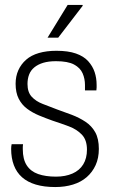

<svg xmlns="http://www.w3.org/2000/svg" viewBox="-20 -743 455 775"><path d="M203 12Q158 12 124.5 2Q91 -8 69 -27.5Q47 -47 36 -76Q25 -105 25 -142Q25 -147 25.5 -152Q26 -157 27 -161H73Q72 -155 72 -150.5Q72 -146 72 -141Q72 -100 88 -75.5Q104 -51 134 -40.5Q164 -30 206 -30Q244 -30 272.5 -42.5Q301 -55 316 -79.5Q331 -104 331 -139Q331 -178 310.5 -199.5Q290 -221 258 -233Q226 -245 192 -256Q164 -266 137.5 -277Q111 -288 89.5 -304Q68 -320 55.5 -344.5Q43 -369 43 -405Q43 -435 54 -459.5Q65 -484 85.5 -502Q106 -520 137 -529Q168 -538 208 -538Q255 -538 286.5 -527Q318 -516 336 -496Q354 -476 362 -452Q370 -428 370 -400Q370 -396 370 -390Q370 -384 369 -378H323V-400Q323 -425 313.5 -447Q304 -469 279 -482.5Q254 -496 206 -496Q176 -496 154.5 -489.5Q133 -483 118.5 -471Q104 -459 97.5 -442Q91 -425 91 -404Q91 -371 108 -352.5Q125 -334 152.5 -323.5Q180 -313 211 -301Q240 -291 270 -279.5Q300 -268 325 -251.5Q350 -235 364.5 -209Q379 -183 379 -142Q379 -105 366 -76.5Q353 -48 330 -28Q307 -8 274.5 2Q242 12 203 12ZM172 -591 253 -723H313L314 -720L215 -591Z"/></svg>

Font: Archivo SemiCondensed Thin
Style: Regular
Weight: 250
Width: 4
Designer: Hector Gatti
Foundry: Omnibus-Type
Version: Version 2.001